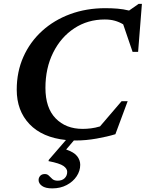

<svg xmlns="http://www.w3.org/2000/svg" viewBox="-20 -726 766 1010"><path d="M283.5 224.5Q306.5 224.5 320 211.5Q333.5 198.5 333.5 178Q333.5 161 313.8 147Q294 133 235 121.5L237 114.5L327 10.5Q202.5 -2.5 135.2 -73Q68 -143.5 68 -254Q68 -348.5 103 -427Q138 -505.5 201.2 -563Q264.5 -620.5 349.5 -651.8Q434.5 -683 534 -683Q567 -683 597.8 -680.5Q628.5 -678 659 -670.5L709 -705.5H726.5L706.5 -453H677.5L628 -598Q607 -610.5 583.8 -617Q560.5 -623.5 531 -623.5Q441.5 -623.5 371 -577.2Q300.5 -531 259.8 -449.5Q219 -368 219 -263.5Q219 -158.5 272.8 -103.2Q326.5 -48 415 -48Q436 -48 458.5 -50.8Q481 -53.5 506 -61L619.5 -193.5H651.5L587 -20Q544.5 -7 488.2 3Q432 13 380 13Q374.5 13 368.5 13L328 60.5Q369.5 74.5 385.8 95.5Q402 116.5 402 141Q402 173 383.2 201.2Q364.5 229.5 331.2 247.2Q298 265 254.5 265Q219 265 201 252Q183 239 183 221Q183 208.5 191.5 199Q200 189.5 216 189.5Q229 189.5 237.2 198.2Q245.5 207 255.5 215.8Q265.5 224.5 283.5 224.5Z"/></svg>

Font: Newsreader Text
Style: Bold Italic
Weight: 700
Italic angle: -17°
Designer: Hugues Gentile
Foundry: Production Type
Version: Version 1.001